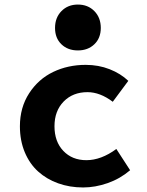

<svg xmlns="http://www.w3.org/2000/svg" viewBox="-20 -806 640 838"><path d="M220.2 -684.1Q220.2 -729 248.3 -757.6Q276.4 -786.1 319.8 -786.1Q363.8 -786.1 391.8 -757.6Q419.9 -729 419.9 -684.1Q419.9 -639.6 391.8 -612.8Q363.8 -585.9 319.8 -585.9Q275.9 -585.9 248 -612.8Q220.2 -639.6 220.2 -684.1ZM342.8 12.2Q284.2 12.2 233.9 -5.9Q183.6 -23.9 146.5 -57.4Q109.4 -90.8 88.1 -141.6Q66.9 -192.4 66.9 -254.9Q66.9 -336.9 107.2 -398.9Q147.5 -460.9 211.9 -491.9Q276.4 -522.9 354 -522.9Q410.2 -522.9 458.5 -503.9Q506.8 -484.9 540 -453.1L472.2 -361.8Q416.5 -403.8 361.8 -403.8Q297.9 -403.8 257.8 -362.8Q217.8 -321.8 217.8 -254.9Q217.8 -188 256.3 -147.5Q294.9 -106.9 356.9 -106.9Q421.4 -106.9 487.8 -155.8L547.9 -63Q504.4 -25.9 450 -6.8Q395.5 12.2 342.8 12.2Z"/></svg>

Font: Office Code Pro D Bold
Style: Regular
Weight: 700
Designer: Nathan Rutzky & Paul D. Hunt
Foundry: Adobe Systems Incorporated
Version: Version 1.004;PS 001.004;hotconv 1.0.70;makeotf.lib2.5.58329